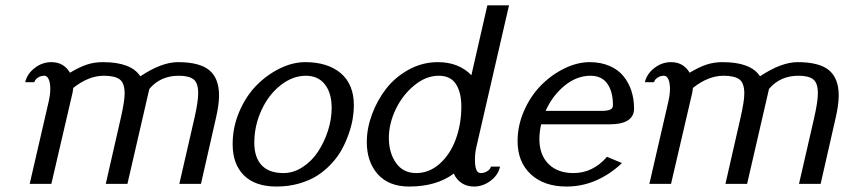

<svg xmlns="http://www.w3.org/2000/svg" viewBox="-20 -680 3122 710"><path d="M160.2 -305.2Q166 -331.1 166 -351.1Q166 -373 160.2 -386.5Q154.3 -399.9 144 -399.9Q130.4 -399.9 119.9 -392.8Q109.4 -385.7 106.9 -376H73.2Q80.1 -406.7 108.2 -428.5Q136.2 -450.2 169.9 -450.2Q215.8 -450.2 238.8 -411.1Q272 -431.2 299.8 -440.7Q327.6 -450.2 360.8 -450.2Q464.8 -450.2 499 -397.9Q577.6 -450.2 638.2 -450.2Q718.3 -450.2 754.2 -420.2Q790 -390.1 790 -327.1Q790 -292 777.8 -240.2L723.1 0H643.1L699.2 -244.1Q712.9 -304.7 712.9 -335Q712.9 -373 695.8 -386.5Q678.7 -399.9 641.1 -399.9Q573.2 -399.9 532.2 -351.1L451.2 0H371.1L426.8 -244.1Q440.9 -305.7 440.9 -334Q440.9 -373 422.6 -386.5Q404.3 -399.9 363.8 -399.9Q307.6 -399.9 251 -355Q251 -351.6 249.5 -344.5Q248 -337.4 248 -335.9L169.9 0H89.8Z M1028.3 -40Q1065.4 -40 1099.4 -62.3Q1133.3 -84.5 1156.2 -119.4Q1179.2 -154.3 1192.9 -197Q1206.5 -239.7 1206.5 -280.8Q1206.5 -335.9 1181.4 -367.9Q1156.2 -399.9 1111.3 -399.9Q1062.5 -399.9 1018.1 -365.2Q973.6 -330.6 947 -272.9Q920.4 -215.3 920.4 -151.9Q920.4 -98.1 947.5 -69.1Q974.6 -40 1028.3 -40ZM1288.6 -290Q1288.6 -266.6 1284.2 -240.5Q1279.8 -214.4 1269.5 -184.8Q1259.3 -155.3 1244.4 -127.9Q1229.5 -100.6 1206.1 -75.2Q1182.6 -49.8 1154.1 -31.2Q1125.5 -12.7 1086.4 -1.5Q1047.4 9.8 1002.4 9.8Q923.8 9.8 882.1 -31.5Q840.3 -72.8 840.3 -147Q840.3 -210 865 -267.3Q889.6 -324.7 928.2 -364Q966.8 -403.3 1014.6 -426.8Q1062.5 -450.2 1108.4 -450.2Q1191.9 -450.2 1240.2 -409.2Q1288.6 -368.2 1288.6 -290Z M1336.4 -154.8Q1336.4 -205.1 1355.7 -257.3Q1375 -309.6 1408.4 -352.5Q1441.9 -395.5 1492.2 -422.9Q1542.5 -450.2 1599.1 -450.2Q1676.3 -450.2 1723.1 -401.9L1782.2 -660.2H1862.3L1741.2 -134.8Q1736.3 -113.3 1736.3 -88.9Q1736.3 -40 1757.3 -40Q1771 -40 1782 -47.1Q1793 -54.2 1795.4 -64H1829.1Q1822.8 -33.2 1794.4 -11.7Q1766.1 9.8 1732.4 9.8Q1706.5 9.8 1687 -3.2Q1667.5 -16.1 1658.2 -38.1Q1593.8 9.8 1493.2 9.8Q1418 9.8 1377.2 -35.6Q1336.4 -81.1 1336.4 -154.8ZM1686 -286.1Q1686 -337.4 1666.3 -368.7Q1646.5 -399.9 1602.1 -399.9Q1555.7 -399.9 1512.5 -364.7Q1469.2 -329.6 1443.6 -276.4Q1418 -223.1 1418 -169.9Q1418 -115.2 1444.3 -77.6Q1470.7 -40 1519 -40Q1567.4 -40 1606.2 -74.7Q1645 -109.4 1665.5 -165.3Q1686 -221.2 1686 -286.1Z M2324.7 -278.8Q2324.7 -220.2 2232.9 -220.2H1981Q1974.6 -190.9 1974.6 -166Q1974.6 -107.4 2008.3 -73.7Q2042 -40 2100.6 -40Q2172.4 -40 2224.6 -100.1L2279.8 -77.1Q2238.8 -37.1 2186.3 -13.7Q2133.8 9.8 2074.7 9.8Q1992.2 9.8 1943.1 -35.4Q1894 -80.6 1894 -158.2Q1894 -216.3 1918.2 -271Q1942.4 -325.7 1980.7 -364.5Q2019 -403.3 2066.9 -426.8Q2114.7 -450.2 2160.6 -450.2Q2201.7 -450.2 2233.9 -436.3Q2266.1 -422.4 2285.6 -398.2Q2305.2 -374 2314.9 -343.8Q2324.7 -313.5 2324.7 -278.8ZM1997.6 -270H2204.6Q2226.6 -270 2236.6 -274.7Q2246.6 -279.3 2246.6 -291Q2246.6 -341.3 2225.8 -370.6Q2205.1 -399.9 2163.6 -399.9Q2112.8 -399.9 2068.1 -363.5Q2023.4 -327.1 1997.6 -270Z M2451.7 -305.2Q2457.5 -331.1 2457.5 -351.1Q2457.5 -373 2451.7 -386.5Q2445.8 -399.9 2435.5 -399.9Q2421.9 -399.9 2411.4 -392.8Q2400.9 -385.7 2398.4 -376H2364.7Q2371.6 -406.7 2399.7 -428.5Q2427.7 -450.2 2461.4 -450.2Q2507.3 -450.2 2530.3 -411.1Q2563.5 -431.2 2591.3 -440.7Q2619.1 -450.2 2652.3 -450.2Q2756.3 -450.2 2790.5 -397.9Q2869.1 -450.2 2929.7 -450.2Q3009.8 -450.2 3045.7 -420.2Q3081.5 -390.1 3081.5 -327.1Q3081.5 -292 3069.3 -240.2L3014.6 0H2934.6L2990.7 -244.1Q3004.4 -304.7 3004.4 -335Q3004.4 -373 2987.3 -386.5Q2970.2 -399.9 2932.6 -399.9Q2864.7 -399.9 2823.7 -351.1L2742.7 0H2662.6L2718.3 -244.1Q2732.4 -305.7 2732.4 -334Q2732.4 -373 2714.1 -386.5Q2695.8 -399.9 2655.3 -399.9Q2599.1 -399.9 2542.5 -355Q2542.5 -351.6 2541 -344.5Q2539.6 -337.4 2539.6 -335.9L2461.4 0H2381.3Z"/></svg>

Font: Pfennig
Style: Italic
Weight: 500
Italic angle: -13°
Version: Version 20120410 ; ttfautohint (v0.8)